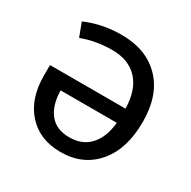

<svg xmlns="http://www.w3.org/2000/svg" viewBox="-130 -672 804 808"><g transform="rotate(30 272.0 -268.0)"><path d="M262 10Q160 10 100.5 -56Q41 -122 41 -232V-285H408Q406 -375 361.5 -423Q317 -471 237 -471Q158 -471 90 -445L65 -511Q145 -546 241 -546Q359 -546 429 -474.5Q499 -403 499 -272Q499 -141 434.5 -65.5Q370 10 262 10ZM263 -62Q325 -62 362 -102Q399 -142 406 -215H133Q134 -144 166.5 -103Q199 -62 263 -62Z"/></g></svg>

Font: Advent Sans Logo
Style: Regular
Weight: 400
Designer: Types & Symbols
Foundry: Types & Symbols
Version: Version 1.002